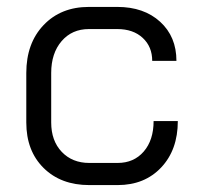

<svg xmlns="http://www.w3.org/2000/svg" viewBox="-20 -527 576 555"><path d="M56 -173V-316Q56 -402 106 -454.5Q156 -507 237 -507H319Q396 -507 443 -464Q490 -421 490 -351H420Q420 -392 392.5 -417.5Q365 -443 319 -443H237Q188 -443 158 -408Q128 -373 128 -316V-173Q128 -120 158.5 -88Q189 -56 238 -56H320Q367 -56 395.5 -89Q424 -122 424 -177H494Q494 -94 446 -43Q398 8 320 8H238Q156 8 106 -41.5Q56 -91 56 -173Z"/></svg>

Font: Bai Jamjuree
Style: Regular
Weight: 400
Designer: Katatrad Aksorn Co.,Ltd.
Foundry: Cadson Demak Co.,Ltd.
Version: Version 1.000; ttfautohint (v1.6)